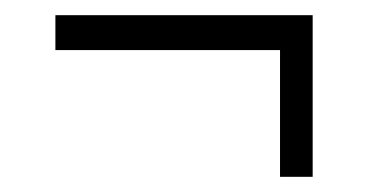

<svg xmlns="http://www.w3.org/2000/svg" viewBox="-20 -361 487 253"><path d="M392 -341V-128H349V-295H53V-341Z"/></svg>

Font: Arsenal
Style: Regular
Weight: 400
Designer: Andrij Shevchenko
Foundry: Stairsfor.com
Version: Version 1.000